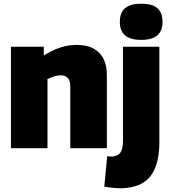

<svg xmlns="http://www.w3.org/2000/svg" viewBox="-20 -799 918 1035"><path d="M39 0V-547H216V-500Q250 -521 278.5 -533Q307 -545 335 -551Q363 -557 393 -557Q448 -557 484.5 -537Q521 -517 538.5 -481Q556 -445 556 -397V0H359V-331Q359 -365 345 -379Q331 -393 308 -393Q297 -393 285 -390.5Q273 -388 261 -383.5Q249 -379 236 -373V0ZM839 -547V-31Q839 87 792 149.5Q745 212 636 216Q623 216 607 215Q591 214 574 212Q557 210 542 207L558 43Q566 44 572.5 44.5Q579 45 585 45Q616 42 629.5 22.5Q643 3 643 -42V-547ZM741 -584Q682 -584 654 -608.5Q626 -633 626 -681Q626 -731 654 -755Q682 -779 741 -779Q801 -779 828.5 -755Q856 -731 856 -681Q856 -633 828.5 -608.5Q801 -584 741 -584Z"/></svg>

Font: Georama ExtraCondensed Thin ExtraBold
Style: Regular
Weight: 800
Version: Version 1.001